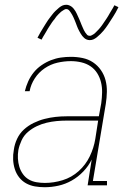

<svg xmlns="http://www.w3.org/2000/svg" viewBox="-20 -776 540 804"><path d="M167 8Q146 8 126 4.5Q106 1 89 -8.5Q72 -18 60 -33.5Q48 -49 42 -68Q36 -87 35 -107.5Q34 -128 38 -149Q41 -172 51.5 -194.5Q62 -217 80 -233.5Q98 -250 120.5 -261Q143 -272 166.5 -278Q190 -284 213 -286.5Q236 -289 259 -289H394L404 -344Q407 -366 407.5 -388.5Q408 -411 403 -431.5Q398 -452 387 -469.5Q376 -487 359 -498.5Q342 -510 320.5 -515Q299 -520 277 -520Q249 -520 220.5 -513.5Q192 -507 167 -490Q142 -473 125.5 -447.5Q109 -422 104 -394H84Q89 -415 98 -435Q107 -455 121 -472.5Q135 -490 154 -503Q173 -516 193.5 -524Q214 -532 235 -535Q256 -538 277 -538Q302 -538 326 -533Q350 -528 369.5 -515Q389 -502 402.5 -482.5Q416 -463 422 -440Q428 -417 427.5 -391.5Q427 -366 423 -341L369 -18H428V0H347L364 -108Q351 -81 329 -58Q307 -35 280.5 -20Q254 -5 225 1.5Q196 8 167 8ZM168 -10Q205 -10 242.5 -21.5Q280 -33 309.5 -59.5Q339 -86 356 -121.5Q373 -157 379 -194L391 -271H259Q238 -271 217 -269Q196 -267 175 -262Q154 -257 134 -247.5Q114 -238 97 -223.5Q80 -209 70.5 -188.5Q61 -168 57 -148Q54 -130 55 -112Q56 -94 61 -77.5Q66 -61 76 -47Q86 -33 100.5 -24.5Q115 -16 132.5 -13Q150 -10 168 -10ZM356 -608Q349 -608 343 -610.5Q337 -613 332.5 -617Q328 -621 324.5 -625.5Q321 -630 318 -635Q315 -640 312 -645.5Q309 -651 306.5 -656.5Q304 -662 302 -667.5Q300 -673 297.5 -679.5Q295 -686 292.5 -692Q290 -698 287.5 -703.5Q285 -709 282.5 -713.5Q280 -718 276 -724Q272 -730 268 -734Q264 -738 258 -738Q253 -738 251 -736.5Q249 -735 245 -733Q241 -731 236 -727Q231 -723 225.5 -717Q220 -711 217.5 -708.5Q215 -706 213 -702.5Q211 -699 208.5 -696Q206 -693 203 -689.5Q200 -686 197.5 -682Q195 -678 192 -673.5Q189 -669 186 -664.5Q183 -660 180 -655Q177 -650 174 -644.5Q171 -639 167.5 -633.5Q164 -628 160.5 -622Q157 -616 154 -610L137 -618Q143 -630 149 -640Q155 -650 160.5 -659Q166 -668 171 -676Q176 -684 181 -691.5Q186 -699 191 -705Q196 -711 200 -716.5Q204 -722 212 -730Q220 -738 227.5 -744Q235 -750 242 -753Q249 -756 258 -756Q264 -756 270 -753.5Q276 -751 280.5 -747.5Q285 -744 289 -739Q293 -734 296 -729Q299 -724 301.5 -718.5Q304 -713 306.5 -707.5Q309 -702 311.5 -696.5Q314 -691 316.5 -684.5Q319 -678 321.5 -672Q324 -666 326.5 -660.5Q329 -655 331 -650.5Q333 -646 337 -640Q341 -634 345 -630Q349 -626 356 -626Q360 -626 362.5 -627.5Q365 -629 369 -631Q373 -633 377.5 -637Q382 -641 387.5 -647Q393 -653 395.5 -655.5Q398 -658 400.5 -661.5Q403 -665 405.5 -668Q408 -671 410.5 -675Q413 -679 415.5 -682.5Q418 -686 421 -690.5Q424 -695 427 -699.5Q430 -704 433 -709Q436 -714 439 -719.5Q442 -725 445.5 -730.5Q449 -736 452.5 -742Q456 -748 459 -754L476 -746Q470 -734 464.5 -724Q459 -714 453 -705Q447 -696 442 -688Q437 -680 432 -672.5Q427 -665 422.5 -659Q418 -653 413.5 -647.5Q409 -642 401 -634Q393 -626 385.5 -620Q378 -614 371 -611Q364 -608 356 -608Z"/></svg>

Font: Iosevka Curly Slab ThObl
Style: Regular
Weight: 100
Italic angle: -9°
Monospace: yes
Designer: Belleve Invis
Foundry: Belleve Invis
Version: Version 11.0.0; ttfautohint (v1.8.3)